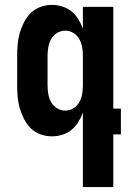

<svg xmlns="http://www.w3.org/2000/svg" viewBox="-20 -548 540 783"><path d="M246 -97Q264 -97 279.5 -106.5Q295 -116 303.5 -131.5Q312 -147 315 -164.5Q318 -182 318 -200V-320Q318 -338 315 -355.5Q312 -373 303.5 -388.5Q295 -404 279.5 -413.5Q264 -423 246 -423Q228 -423 212.5 -413.5Q197 -404 188.5 -388.5Q180 -373 177 -355.5Q174 -338 174 -320V-200Q174 -182 177 -164.5Q180 -147 188.5 -131.5Q197 -116 212.5 -106.5Q228 -97 246 -97ZM318 215V-89Q311 -69 299.5 -50.5Q288 -32 271.5 -18.5Q255 -5 234 1.5Q213 8 192 8Q168 8 145.5 0Q123 -8 106 -24.5Q89 -41 78 -62.5Q67 -84 60.5 -106.5Q54 -129 52 -152.5Q50 -176 50 -200V-320Q50 -344 52 -367.5Q54 -391 60.5 -413.5Q67 -436 78 -457.5Q89 -479 106 -495.5Q123 -512 145.5 -520Q168 -528 192 -528Q213 -528 234 -521.5Q255 -515 271.5 -501.5Q288 -488 299.5 -469.5Q311 -451 318 -431V-520H442V-105H473V0H442V215Z"/></svg>

Font: Iosevka Extrabold
Style: Regular
Weight: 800
Monospace: yes
Designer: Belleve Invis
Foundry: Belleve Invis
Version: Version 32.5.0; ttfautohint (v1.8.4)